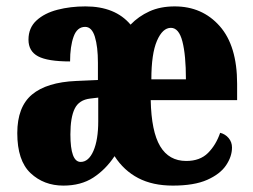

<svg xmlns="http://www.w3.org/2000/svg" viewBox="-20 -570 791 600"><path d="M178 10Q117 10 75.5 -29Q34 -68 34 -154Q34 -236 80 -274.5Q126 -313 218 -317L286 -320V-374Q286 -424 276.5 -455Q267 -486 246 -486Q221 -486 210 -455.5Q199 -425 199 -378Q129 -378 99 -394Q69 -410 69 -446Q69 -483 94 -506Q119 -529 159.5 -539.5Q200 -550 247 -550Q340 -550 388 -493Q413 -519 447 -534.5Q481 -550 526 -550Q612 -550 666.5 -488.5Q721 -427 721 -308V-257H451Q453 -159 480.5 -113Q508 -67 562 -67Q605 -67 630 -92Q655 -117 668 -155Q684 -151 694.5 -138.5Q705 -126 705 -109Q705 -81 686.5 -53.5Q668 -26 627.5 -8Q587 10 520 10Q457 10 412 -13.5Q367 -37 338 -82Q310 -40 271.5 -15Q233 10 178 10ZM561 -322Q561 -398 550 -440.5Q539 -483 514 -483Q488 -483 470.5 -442.5Q453 -402 453 -322ZM232 -64Q257 -64 272 -98.5Q287 -133 287 -191V-265L262 -262Q227 -258 213.5 -230.5Q200 -203 200 -150Q200 -64 232 -64Z"/></svg>

Font: Noto Serif Sinhala ExtraCondensed Black
Style: Regular
Weight: 900
Width: 2
Designer: Jelle Bosma - Monotype Design Team
Foundry: Monotype Imaging Inc.
Version: Version 2.007; ttfautohint (v1.8.4.7-5d5b)